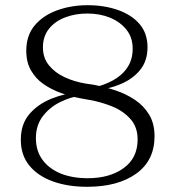

<svg xmlns="http://www.w3.org/2000/svg" viewBox="-20 -710 674 738"><path d="M315 8Q240 8 182.5 -13Q125 -34 92.5 -74Q60 -114 60 -173Q60 -233 93 -271.5Q126 -310 178.5 -331Q231 -352 287 -356L293 -343Q250 -337 210 -317Q170 -297 144 -262.5Q118 -228 118 -179Q118 -130 143.5 -95.5Q169 -61 213.5 -43Q258 -25 317 -25Q402 -25 455.5 -64Q509 -103 509 -174Q509 -222 481 -253Q453 -284 411 -301Q369 -318 323 -326L290 -332Q252 -339 214.5 -352.5Q177 -366 147 -387Q117 -408 99 -439.5Q81 -471 81 -515Q81 -574 113.5 -612.5Q146 -651 200 -670.5Q254 -690 317 -690Q381 -690 433.5 -671.5Q486 -653 516.5 -617.5Q547 -582 547 -528Q547 -476 518.5 -441Q490 -406 443 -386.5Q396 -367 341 -361L335 -372Q379 -382 414 -401Q449 -420 469.5 -450.5Q490 -481 490 -523Q490 -566 466 -596Q442 -626 403 -642Q364 -658 316 -658Q269 -658 230 -643Q191 -628 168 -599Q145 -570 145 -528Q145 -487 168.5 -458.5Q192 -430 229 -413Q266 -396 308 -389L341 -384Q383 -376 424 -362.5Q465 -349 499 -326Q533 -303 553.5 -269Q574 -235 574 -186Q574 -93 503.5 -42.5Q433 8 315 8Z"/></svg>

Font: Montagu Slab 144pt Light
Style: Regular
Weight: 300
Designer: Florian Karsten
Foundry: Florian Karsten
Version: Version 1.000